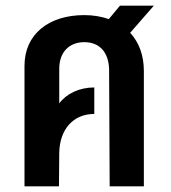

<svg xmlns="http://www.w3.org/2000/svg" viewBox="-20 -654 600 674"><path d="M66 -423V0H187L188 -119C190 -200 237 -254 311 -254V-347C258 -347 213 -325 188 -291V-413C188 -471 223 -506 276 -506C329 -506 362 -471 363 -409L365 0H485V-405C485 -460 468 -505 437 -539L520 -634H401L362 -587C336 -596 307 -601 276 -601C151 -601 66 -534 66 -423Z"/></svg>

Font: Vanilla Cream
Style: Bold
Weight: 700
Designer: Jeremy Tribby, Jinavaṁso
Foundry: Tribby Type
Version: Version 1.422;Glyphs 3.1.2 (3151)